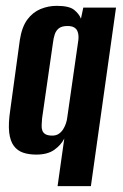

<svg xmlns="http://www.w3.org/2000/svg" viewBox="-20 -521 420 657"><path d="M177 116 200 -47Q189 -25 166 -8.5Q143 8 104 8Q79 8 59.5 1.5Q40 -5 27.5 -21.5Q15 -38 11.5 -67.5Q8 -97 15 -144L48 -385Q55 -429 73.5 -454Q92 -479 118.5 -490Q145 -501 174 -501Q217 -501 234 -487Q251 -473 257 -457L265 -495H377L291 116ZM159 -57Q172 -57 181 -63Q190 -69 196 -78.5Q202 -88 205.5 -98.5Q209 -109 210 -118L248 -383Q249 -390 248.5 -399Q248 -408 244.5 -415.5Q241 -423 233 -427.5Q225 -432 211 -432Q192 -432 182 -424.5Q172 -417 167.5 -404Q163 -391 161 -373L124 -116Q123 -103 122.5 -92.5Q122 -82 125 -74Q128 -66 136 -61.5Q144 -57 159 -57Z"/></svg>

Font: Alumni Sans Thin
Style: Bold Italic
Weight: 700
Italic angle: -8°
Version: Version 1.016